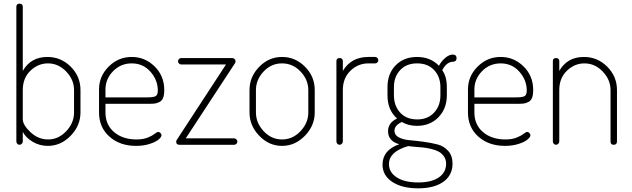

<svg xmlns="http://www.w3.org/2000/svg" viewBox="-20 -788 3442 1045"><path d="M86 -768Q104 -768 104 -751V-402Q147 -478 238 -478Q312 -478 365 -425Q418 -372 418 -298V-176Q418 -104 364.5 -49Q311 6 240 6Q196 6 158.5 -16Q121 -38 104 -70V-18Q104 -11 98.5 -5.5Q93 0 86 0Q79 0 74 -5.5Q69 -11 69 -18V-751Q69 -768 86 -768ZM383 -176V-298Q383 -354 340.5 -398.5Q298 -443 241 -443Q187 -443 145.5 -403Q104 -363 104 -298V-139Q104 -108 146 -68.5Q188 -29 242 -29Q298 -29 340.5 -74Q383 -119 383 -176Z M697 -478Q769 -478 821.5 -426.5Q874 -375 874 -298Q874 -272 868 -256Q862 -240 848 -233Q834 -226 822.5 -224.5Q811 -223 791 -223H554V-176Q554 -109 601 -69Q648 -29 723 -29Q760 -29 785 -39.5Q810 -50 822.5 -60Q835 -70 841 -70Q848 -70 853.5 -64Q859 -58 859 -52Q859 -42 843 -28.5Q827 -15 794 -4.5Q761 6 721 6Q632 6 575.5 -44.5Q519 -95 519 -176V-301Q519 -373 571.5 -425.5Q624 -478 697 -478ZM554 -258H779Q816 -258 827.5 -265Q839 -272 839 -295Q839 -352 799 -397.5Q759 -443 697 -443Q637 -443 595.5 -400.5Q554 -358 554 -301Z M991 -35H1254Q1261 -35 1266.5 -29.5Q1272 -24 1272 -17Q1272 -10 1266.5 -5Q1261 0 1254 0H957Q939 0 939 -16Q939 -24 943 -28L1210 -437H967Q960 -437 954.5 -442Q949 -447 949 -454Q949 -462 954 -467Q959 -472 967 -472H1244Q1251 -472 1256.5 -467Q1262 -462 1262 -454Q1262 -448 1259 -444Z M1693 -298V-176Q1693 -104 1639.5 -49Q1586 6 1515 6Q1444 6 1391 -49Q1338 -104 1338 -176V-298Q1338 -370 1390.5 -424Q1443 -478 1515 -478Q1587 -478 1640 -425Q1693 -372 1693 -298ZM1658 -176V-298Q1658 -354 1616 -398.5Q1574 -443 1515 -443Q1456 -443 1414.5 -398.5Q1373 -354 1373 -298V-176Q1373 -119 1415 -74Q1457 -29 1515 -29Q1573 -29 1615.5 -74Q1658 -119 1658 -176Z M2022 -443H1985Q1929 -443 1887.5 -403Q1846 -363 1846 -298V-18Q1846 -11 1840.5 -5.5Q1835 0 1828 0Q1821 0 1816 -5.5Q1811 -11 1811 -18V-455Q1811 -472 1828 -472Q1846 -472 1846 -455V-402Q1891 -478 1985 -478H2022Q2029 -478 2034 -472.5Q2039 -467 2039 -460Q2039 -453 2034 -448Q2029 -443 2022 -443Z M2377 -269V-314Q2377 -370 2343 -406.5Q2309 -443 2250 -443Q2192 -443 2158 -406.5Q2124 -370 2124 -314V-270Q2124 -212 2158 -175Q2192 -138 2251 -138Q2308 -138 2342.5 -175Q2377 -212 2377 -269ZM2408 103Q2408 80 2396.5 63.5Q2385 47 2369 38Q2353 29 2328.5 23Q2304 17 2284.5 15Q2265 13 2239 11Q2213 9 2202 7Q2097 37 2097 105Q2097 150 2139.5 177.5Q2182 205 2256 205Q2329 205 2368.5 177.5Q2408 150 2408 103ZM2447 -452Q2411 -452 2387 -406Q2412 -371 2412 -314V-269Q2412 -197 2366.5 -150Q2321 -103 2249 -103Q2203 -103 2167 -124Q2127 -106 2127 -76Q2127 -53 2150.5 -40.5Q2174 -28 2209 -25Q2244 -22 2285 -16.5Q2326 -11 2361 -2Q2396 7 2419.5 33.5Q2443 60 2443 102Q2443 166 2393 201.5Q2343 237 2256 237Q2168 237 2115 202Q2062 167 2062 108Q2062 29 2153 -3Q2092 -20 2092 -74Q2092 -120 2141 -143Q2089 -189 2089 -269V-314Q2089 -387 2133.5 -432.5Q2178 -478 2250 -478Q2323 -478 2369 -430Q2383 -456 2404 -473.5Q2425 -491 2444 -491Q2465 -491 2465 -471Q2465 -462 2459.5 -457Q2454 -452 2447 -452Z M2705 -478Q2777 -478 2829.5 -426.5Q2882 -375 2882 -298Q2882 -272 2876 -256Q2870 -240 2856 -233Q2842 -226 2830.5 -224.5Q2819 -223 2799 -223H2562V-176Q2562 -109 2609 -69Q2656 -29 2731 -29Q2768 -29 2793 -39.5Q2818 -50 2830.5 -60Q2843 -70 2849 -70Q2856 -70 2861.5 -64Q2867 -58 2867 -52Q2867 -42 2851 -28.5Q2835 -15 2802 -4.5Q2769 6 2729 6Q2640 6 2583.5 -44.5Q2527 -95 2527 -176V-301Q2527 -373 2579.5 -425.5Q2632 -478 2705 -478ZM2562 -258H2787Q2824 -258 2835.5 -265Q2847 -272 2847 -295Q2847 -352 2807 -397.5Q2767 -443 2705 -443Q2645 -443 2603.5 -400.5Q2562 -358 2562 -301Z M3024 -298V-18Q3024 -11 3018.5 -5.5Q3013 0 3006 0Q2999 0 2994 -5.5Q2989 -11 2989 -18V-455Q2989 -472 3006 -472Q3024 -472 3024 -455V-402Q3067 -478 3158 -478Q3232 -478 3285 -425Q3338 -372 3338 -298V-18Q3338 0 3320 0Q3303 0 3303 -18V-298Q3303 -354 3260.5 -398.5Q3218 -443 3161 -443Q3107 -443 3065.5 -403Q3024 -363 3024 -298Z"/></svg>

Font: Dosis
Style: ExtraLight
Weight: 250
Designer: Edgar Tolentino, Pablo Impallari, Igino Marini
Foundry: Edgar Tolentino, Pablo Impallari, Igino Marini
Version: Version 1.007